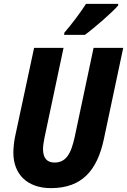

<svg xmlns="http://www.w3.org/2000/svg" viewBox="-20 -961 656 991"><path d="M311 -781H418C460 -811 561 -898 590 -933V-941H424C393 -893 350 -836 312 -792ZM243 10C405 10 481 -84 515 -238L616 -714H463L366 -256C346 -162 318 -122 261 -122C222 -122 202 -146 202 -192C202 -209 206 -230 210 -252L308 -714H156L57 -252C52 -226 49 -195 49 -173C49 -62 120 10 243 10Z"/></svg>

Font: Noto Sans Display SemiCondensed Extra
Style: Italic
Weight: 800
Width: 4
Italic angle: -12°
Designer: Monotype Design Team
Foundry: Monotype Imaging Inc.
Version: Version 1.900